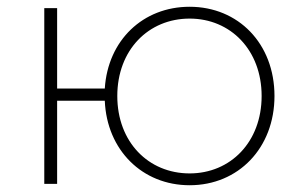

<svg xmlns="http://www.w3.org/2000/svg" viewBox="-20 -544 891 568"><path d="M541 -31C419 -31 327 -124 327 -260C327 -396 419 -489 541 -489C662 -489 754 -396 754 -260C754 -124 662 -31 541 -31ZM541 4C685 4 792 -106 792 -260C792 -415 685 -524 541 -524C403 -524 299 -425 290 -282H149V-520H111V0H149V-246H290C296 -100 401 4 541 4Z"/></svg>

Font: Montserrat-Alt1 ExtLt
Style: Regular
Weight: 200
Designer: Differentunic
Foundry: Differentunic
Version: Version 7.222